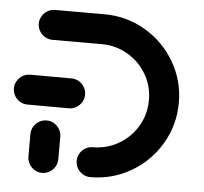

<svg xmlns="http://www.w3.org/2000/svg" viewBox="-43 -564 646 609"><g transform="rotate(5 280.0 -259.5)"><path d="M112.6 -167Q125.2 -167 136.1 -160.6Q147 -154.1 153.5 -143.1Q160 -132.2 160 -119.3V-47.8Q160 -34.8 153.5 -23.9Q147 -13 136.1 -6.5Q125.2 0 112.6 0Q99.6 0 88.7 -6.5Q77.8 -13 71.3 -23.9Q64.8 -34.8 64.8 -47.8V-119.3Q64.8 -132.2 71.3 -143.1Q77.8 -154.1 88.7 -160.6Q99.6 -167 112.6 -167ZM226.7 -259.3Q226.7 -246.3 220.2 -235.4Q213.7 -224.4 202.8 -218Q191.9 -211.5 178.9 -211.5L47.8 -211.9Q34.8 -211.9 23.9 -218.1Q13 -224.4 6.5 -235.4Q0 -246.3 0 -259.3Q0 -272.2 6.5 -283.1Q13 -294.1 23.9 -300.6Q34.8 -307 47.8 -307L178.9 -306.7Q191.9 -306.7 202.8 -300.4Q213.7 -294.1 220.2 -283.1Q226.7 -272.2 226.7 -259.3ZM218.5 -47.8Q218.5 -60.4 224.8 -71.3Q231.1 -82.2 242 -88.7Q253 -95.2 265.9 -95.2Q310.4 -95.2 348.1 -117.2Q385.9 -139.3 408 -177Q430 -214.8 430 -259.6Q430 -304.1 408 -341.7Q385.9 -379.3 348.1 -401.3Q310.4 -423.3 265.9 -423.3H108.5Q95.6 -423.3 84.6 -429.8Q73.7 -436.3 67.2 -447.2Q60.7 -458.1 60.7 -471.1Q60.7 -483.7 67.2 -494.6Q73.7 -505.6 84.6 -512Q95.6 -518.5 108.5 -518.5H265.9Q336.3 -518.5 395.7 -483.7Q455.2 -448.9 490.2 -389.4Q525.2 -330 525.2 -259.6Q525.2 -188.9 490.2 -129.3Q455.2 -69.6 395.7 -34.8Q336.3 0 265.9 0Q253 0 242 -6.5Q231.1 -13 224.8 -23.9Q218.5 -34.8 218.5 -47.8Z"/></g></svg>

Font: 26F Galaxy Sans Extra Bold
Style: Regular
Weight: 800
Designer: C₂₉H₂₅N₃O₅
Version: Version 1.100